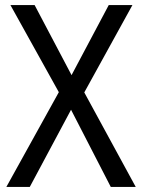

<svg xmlns="http://www.w3.org/2000/svg" viewBox="-20 -734 558 754"><path d="M513 0H415L259 -303L97 0H5L211 -372L21 -714H116L261 -439L407 -714H500L311 -371Z"/></svg>

Font: Noto Sans Khmer SemiCondensed
Style: Regular
Weight: 400
Width: 4
Designer: Danh Hong and the Monotype Design Team
Foundry: Monotype Imaging Inc.
Version: Version 2.004